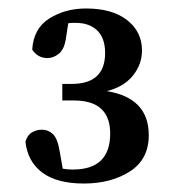

<svg xmlns="http://www.w3.org/2000/svg" viewBox="-20 -846 411 453"><path d="M178 -413Q114 -413 79.5 -439Q45 -465 40 -512Q45 -528 56 -534Q67 -540 78 -540Q94 -540 105 -529.5Q116 -519 121 -488L128 -448Q133 -447 139 -446.5Q145 -446 152 -446Q240 -446 240 -531Q240 -569 219 -589Q198 -609 153 -609H127V-648H149Q228 -648 228 -721Q228 -756 209.5 -774Q191 -792 159 -792Q155 -792 150.5 -792Q146 -792 141 -791L135 -752Q131 -729 118.5 -719Q106 -709 92 -709Q69 -709 56 -729Q59 -779 96.5 -802.5Q134 -826 183 -826Q245 -826 280 -798.5Q315 -771 315 -727Q315 -694 293.5 -667.5Q272 -641 232 -631Q331 -615 331 -527Q331 -470 286.5 -441.5Q242 -413 178 -413Z"/></svg>

Font: Source Serif 4 Semibold
Style: Regular
Weight: 600
Designer: Frank Grießhammer
Foundry: Adobe
Version: Version 4.005;hotconv 1.1.0;makeotfexe 2.6.0